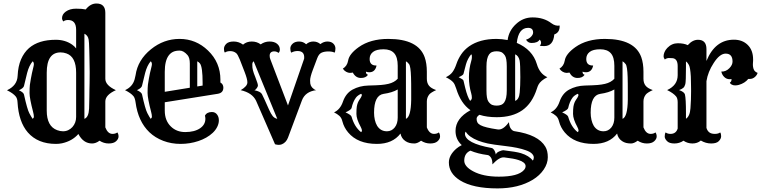

<svg xmlns="http://www.w3.org/2000/svg" viewBox="-20 -801 4301 1085"><path d="M500.5 9.8Q450.7 9.8 422.9 -43.9Q388.2 -3.9 330.1 8.8Q313 12.2 296.4 12.2Q193.8 12.2 137.2 -52.7Q85.4 -112.8 79.1 -222.7Q78.1 -244.1 69.3 -255.4Q54.7 -273.9 19.5 -291Q77.1 -317.4 79.6 -372.1Q82 -426.8 98.9 -465.6Q115.7 -504.4 144 -529.3Q198.2 -576.2 295.4 -576.2Q348.6 -576.2 387.7 -548.8Q400.9 -539.6 410.2 -527.3V-632.3Q410.2 -688 364.7 -688Q348.1 -688 337.4 -679.7Q330.6 -689 330.6 -699Q330.6 -709 335.7 -718.3Q340.8 -727.5 351.6 -735.4Q374.5 -752 409.7 -752Q444.8 -752 464.4 -747.6Q491.2 -781.2 524.9 -781.2Q575.2 -781.2 575.2 -728.5V-356Q575.2 -318.8 634.8 -291.5Q575.2 -264.6 575.2 -227.5V-81.1Q589.4 -44.4 615.7 -44.4Q632.3 -44.4 643.1 -52.7Q649.9 -43.5 649.9 -29.5Q649.9 -15.6 636 -2.9Q622.1 9.8 594.2 9.8Q566.4 9.8 542.5 -5.9Q521.5 9.8 500.5 9.8ZM457 -129.4Q481.4 -138.7 483.4 -187.5Q483.9 -198.7 484.1 -215.1Q484.4 -231.4 484.9 -251.5Q485.4 -271.5 485.4 -292L486.3 -331.1Q486.3 -350.1 486.6 -364.5Q486.8 -378.9 486.8 -387.2V-394.5Q486.8 -396 486.6 -408.4Q486.3 -420.9 486.1 -439.2Q485.8 -457.5 485.4 -478.5L484.4 -519.5Q483.4 -564.5 481 -576.7Q477.1 -601.1 457 -610.4ZM322.3 -504.9Q244.1 -504.9 244.1 -390.1V-176.3Q244.1 -86.9 303.2 -65.4Q319.8 -59.1 336.2 -59.1Q352.5 -59.1 366 -65.7Q379.4 -72.3 389.2 -83Q410.2 -106.9 410.2 -140.1V-390.1Q410.2 -480 355.5 -499Q339.4 -504.9 322.3 -504.9ZM164.6 -129.4Q171.4 -134.8 171.4 -141.6Q171.4 -152.3 167 -168.9Q147 -245.6 147 -275.1Q147 -304.7 148.9 -321.8Q150.9 -338.9 154.3 -355.5Q160.6 -390.6 167 -415Q171.4 -431.6 171.4 -437.5Q171.4 -449.2 164.6 -454.6Q144 -430.2 133.3 -388.7Q122.6 -347.2 115.7 -315.9Q113.3 -303.2 86.9 -291Q113.3 -278.8 115.7 -266.1Q133.8 -183.6 145.5 -161.6Q157.2 -139.6 164.6 -129.4Z M1138.2 -147.5Q1148.9 -168 1177.7 -168Q1197.3 -168 1208 -151.9Q1216.8 -139.2 1216.8 -120.8Q1216.8 -102.5 1207.5 -84Q1198.2 -65.4 1182.1 -50.3Q1166 -35.2 1145.3 -23.4Q1124.5 -11.7 1101.1 -3.9Q1052.7 12.2 1000.5 12.2Q948.2 12.2 902.6 -5.1Q856.9 -22.5 824.2 -53.7Q760.3 -115.2 746.1 -222.7Q742.7 -246.6 734.9 -256.8Q720.2 -274.9 686.5 -291.5Q729 -310.5 740.7 -352.5Q744.1 -364.3 746.1 -376Q758.3 -461.9 833 -522.5Q905.3 -581.1 994.6 -581.1Q1087.4 -581.1 1155.3 -515.6Q1225.6 -448.2 1225.6 -350.1Q1225.6 -346.7 1225.3 -343.3Q1225.1 -339.8 1225.6 -336.9Q1226.6 -330.6 1233.4 -329.6Q1242.2 -318.4 1242.2 -305.7Q1242.2 -276.4 1210.9 -271Q1203.1 -269.5 1186.5 -267.1L911.1 -223.1V-176.3Q911.1 -119.6 945.3 -86.4Q977.5 -54.7 1026.9 -54.7Q1079.1 -54.7 1110.8 -76.2Q1140.6 -96.7 1140.6 -129.9Q1140.6 -137.7 1138.2 -147.5ZM1052.7 -305.2V-441.9Q1052.7 -474.1 1040 -489.3Q1017.6 -515.1 995.6 -515.1Q973.6 -515.1 959 -508.5Q944.3 -502 933.6 -487.8Q911.1 -458 911.1 -395V-282.2ZM1125 -317.4V-332.5Q1125 -423.3 1109.9 -442.4Q1103 -450.7 1094.7 -454.6V-312.5ZM831.5 -129.4Q838.4 -134.8 838.4 -141.6Q838.4 -152.3 834 -168.9Q814 -245.6 814 -275.6Q814 -305.7 815.9 -322.5Q817.9 -339.4 821.3 -356.4Q827.1 -389.6 834 -415Q838.4 -431.6 838.4 -437.5Q838.4 -449.2 831.5 -454.6Q811 -430.2 800.3 -389.2Q789.6 -348.1 782.7 -316.9Q780.3 -303.7 753.9 -291.5Q780.3 -279.3 782.7 -267.1Q800.8 -184.6 812.5 -162.1Q824.2 -139.6 831.5 -129.4Z M1870.6 -503.4Q1858.9 -510.3 1835.7 -510.3Q1812.5 -510.3 1797.1 -503.2Q1781.7 -496.1 1772.9 -472.7L1748 -406.7Q1732.4 -365.7 1732.4 -346.2Q1732.4 -326.7 1736.3 -318.6Q1740.2 -310.5 1745.6 -304.7Q1755.9 -293.9 1766.6 -291.5Q1705.1 -283.2 1686.5 -234.4L1607.4 -22.9Q1596.7 4.4 1573.2 14.2Q1564.9 17.6 1555.4 17.6Q1545.9 17.6 1534.2 14.2L1427.2 -231.4Q1405.8 -276.4 1340.3 -291.5Q1378.9 -314 1377.9 -336.4Q1377.9 -354 1362.3 -394.5L1335 -464.8Q1323.2 -493.7 1314.9 -500.5Q1300.8 -512.2 1281.2 -512.2Q1261.7 -512.2 1251 -503.9Q1245.6 -509.3 1245.6 -524.9Q1245.6 -540.5 1258.8 -553.5Q1272 -566.4 1300.5 -566.4Q1329.1 -566.4 1353.5 -548.8Q1373.5 -566.4 1402.6 -566.4Q1431.6 -566.4 1453.1 -550.3Q1476.1 -566.4 1503.2 -566.4Q1530.3 -566.4 1545.9 -553.5Q1561.5 -540.5 1561.5 -521Q1561.5 -509.3 1554.2 -502Q1542.5 -510.7 1530.3 -510.7Q1503.9 -510.7 1503.9 -485.8Q1503.9 -475.1 1507.8 -465.8L1607.4 -205.1L1698.7 -469.2Q1703.1 -512.7 1661.6 -512.7Q1642.1 -512.7 1626 -503.4Q1620.6 -512.2 1620.6 -527.1Q1620.6 -542 1633.8 -554.2Q1647 -566.4 1670.2 -566.4Q1693.4 -566.4 1710 -550.8Q1727.5 -566.4 1750.5 -566.4Q1773.4 -566.4 1790.5 -551.8Q1809.1 -566.4 1830.3 -566.4Q1851.6 -566.4 1863.5 -554.7Q1875.5 -543 1875.5 -526.9Q1875.5 -510.7 1870.6 -503.4ZM1413.6 -454.6Q1405.8 -449.2 1405.8 -437Q1405.8 -424.8 1406.5 -418.7Q1407.2 -412.6 1409.2 -404.3Q1413.1 -388.2 1422.4 -366.2Q1439.9 -322.3 1437.3 -314.9Q1434.6 -307.6 1431.6 -303.7Q1425.8 -293.9 1417.5 -291Q1451.7 -284.2 1460 -269.5Q1469.7 -250 1474.1 -240.2L1501 -180.2Q1511.2 -157.7 1520.8 -145.5Q1530.3 -133.3 1546.9 -129.4Z M2243.2 -46.4Q2198.7 12.2 2109.9 12.2Q2001.5 12.2 1947.3 -52.7Q1923.8 -80.6 1915 -114.7Q1910.2 -135.3 1897.9 -146.2Q1885.7 -157.2 1867.7 -166Q1902.8 -182.1 1918 -226.6Q1934.1 -273.4 1971.7 -294.4Q2012.2 -316.4 2061 -317.6Q2109.9 -318.8 2133.3 -320.8Q2156.7 -322.8 2174.8 -327.1Q2208.5 -335 2227.5 -356V-429.2Q2227.5 -477.5 2207.8 -500Q2188 -522.5 2147.7 -522.5Q2107.4 -522.5 2088.1 -507.6Q2068.8 -492.7 2068.8 -467.8Q2068.8 -429.7 2107.9 -430.7Q2100.1 -392.6 2066.9 -392.6Q2057.1 -392.6 2047.9 -396V-394.5Q2047.9 -381.8 2059.6 -378.4Q2047.4 -359.9 2018.6 -360.4Q1989.7 -360.8 1973.6 -391.1Q1966.3 -389.2 1956.8 -389.2Q1947.3 -389.2 1935.8 -395.5Q1924.3 -401.9 1917.5 -413.1Q1941.9 -427.7 1947.3 -458.5Q1953.1 -496.1 2007.3 -534.7Q2072.8 -581.1 2174.3 -581.1Q2342.8 -581.1 2379.9 -477.5Q2392.1 -442.9 2392.1 -395.5V-356Q2392.1 -332 2404.1 -316.9Q2416 -301.8 2444.8 -292Q2414.1 -277.8 2405.3 -266.6Q2392.1 -249.5 2392.1 -227.5V-81.1Q2406.2 -44.4 2432.6 -44.4Q2449.2 -44.4 2460 -52.7Q2466.8 -43.5 2466.8 -29.5Q2466.8 -15.6 2452.9 -2.9Q2439 9.8 2411.1 9.8Q2383.3 9.8 2359.4 -5.9Q2338.4 9.8 2322 9.8Q2305.7 9.8 2293.7 6.6Q2281.7 3.4 2271.5 -3.4Q2248.5 -18.6 2243.2 -46.4ZM2273.9 -129.4Q2302.2 -140.6 2303.7 -237.3Q2303.7 -257.8 2303.7 -284.2Q2303.7 -310.5 2303.5 -329.3Q2303.2 -348.1 2302.7 -365.2Q2300.8 -426.8 2291.5 -438.7Q2282.2 -450.7 2273.9 -454.6ZM2093.8 -164.1Q2093.8 -143.6 2098.1 -124Q2102.5 -104.5 2111.3 -89.8Q2130.9 -59.1 2166.5 -59.1Q2193.4 -59.1 2210.9 -81.1Q2227.5 -102.5 2227.5 -136.2V-295.4Q2196.3 -277.3 2147.5 -270.5Q2093.8 -262.2 2093.8 -164.1ZM2020.5 -54.2Q2025.4 -57.6 2025.4 -63Q2025.4 -70.3 2018.6 -83.5Q1994.1 -128.4 1994.1 -157.2Q1994.1 -186 1996.3 -198.7Q1998.5 -211.4 2002.2 -220.5Q2005.9 -229.5 2010.5 -236.3Q2015.1 -243.2 2018.6 -248.5Q2024.9 -259.8 2024.9 -263.9Q2024.9 -268.1 2020.5 -271Q2000.5 -261.7 1991.2 -249Q1974.6 -226.6 1966.8 -190.9Q1964.8 -180.7 1932.6 -166Q1963.9 -151.9 1966.8 -141.1Q1983.4 -83 2020.5 -54.2Z M2589.4 19Q2554.2 -13.2 2554.2 -61Q2554.2 -132.3 2638.7 -178.2Q2583.5 -216.8 2558.1 -300.3Q2549.8 -326.2 2541.5 -335.4Q2529.3 -350.1 2499.5 -364.7Q2523.9 -376 2536.9 -393.6Q2549.8 -411.1 2559.3 -439.5Q2568.8 -467.8 2586.2 -493.7Q2603.5 -519.5 2630.9 -539.1Q2690.9 -581.1 2785.6 -581.1Q2815.9 -581.1 2848.6 -574.7Q2855.5 -627.9 2896 -665Q2936 -702.6 2989.7 -702.6Q3052.7 -702.6 3095.7 -669.9Q3119.1 -652.3 3142.6 -656.7Q3144.5 -617.7 3112.3 -606.4Q3106.9 -540.5 3055.2 -540.5Q3034.7 -540.5 3030.3 -543.5Q3037.6 -549.8 3037.6 -559.8Q3037.6 -569.8 3029.3 -577.1Q3019 -558.1 2983.4 -558.1Q2963.9 -558.1 2952.6 -576.7Q2971.2 -582.5 2981.9 -594.5Q2992.7 -606.4 2992.7 -616.7Q2992.7 -643.6 2964.4 -643.6Q2909.7 -643.6 2900.4 -558.6Q2989.3 -520.5 3013.7 -439Q3029.8 -383.8 3073.2 -364.7Q3035.2 -345.7 3022.9 -322.3Q3018.1 -313 3014.2 -300.3Q2987.8 -217.3 2931.6 -178Q2875.5 -138.7 2787.1 -138.7Q2731 -138.7 2689.5 -152.3Q2673.3 -142.1 2673.3 -129.6Q2673.3 -117.2 2678.2 -108.6Q2683.1 -100.1 2695.8 -93.3Q2720.7 -80.1 2790.5 -69.8Q2822.3 -63.5 2856 -110.8Q2857.9 -85.9 2867.2 -73.5Q2876.5 -61 2887.7 -59.6Q3022.5 -39.6 3062 28.3Q3075.7 51.3 3075.7 87.2Q3075.7 123 3052.7 157Q3029.8 190.9 2990.7 214.8Q2909.7 263.7 2791.5 263.7Q2652.8 263.7 2579.6 218.3Q2516.6 178.7 2516.6 117.2Q2516.6 76.2 2558.1 39.6Q2571.8 27.8 2589.4 19ZM2829.6 -222.7Q2843.8 -242.7 2843.8 -290V-425.3Q2843.8 -472.7 2833 -487.8Q2822.3 -502.9 2811.5 -507.1Q2800.8 -511.2 2786.4 -511.2Q2772 -511.2 2761.2 -507.1Q2750.5 -502.9 2743.7 -493.2Q2729 -472.7 2729 -425.3V-290Q2729 -242.7 2739.7 -227.5Q2750.5 -212.4 2761.2 -208.3Q2772 -204.1 2786.4 -204.1Q2800.8 -204.1 2811.5 -208.3Q2822.3 -212.4 2829.6 -222.7ZM2891.1 -231Q2913.6 -238.8 2917 -279.3Q2920.4 -317.4 2920.4 -364.7Q2920.4 -438 2916.5 -458.5Q2910.6 -485.8 2891.1 -494.1ZM2636.7 -231Q2646.5 -238.3 2646.5 -248Q2646.5 -260.7 2643.1 -272.5Q2629.9 -317.4 2629.9 -364.7Q2629.9 -411.6 2643.1 -456.5Q2646.5 -468.3 2646.5 -475.1V-486.8Q2646.5 -491.2 2642.6 -494.1Q2622.6 -469.7 2613.5 -438.5Q2604.5 -407.2 2599.1 -383.3Q2597.2 -376 2571.8 -364.7Q2597.7 -352.1 2599.1 -345.7L2608.9 -304.7Q2621.6 -252.9 2636.7 -231ZM2611.8 -57.1Q2607.4 -52.7 2607.4 -44.4Q2609.4 8.3 2757.8 35.2Q2774.9 39.1 2782.2 72.3Q2784.7 61.5 2801.5 54.4Q2818.4 47.4 2824.2 47.9Q2897.9 56.6 2923.8 64.5Q2969.7 78.6 2990.7 106.4Q2996.6 99.6 2996.6 88.9Q2996.6 78.1 2985.8 67.1Q2975.1 56.2 2950.7 47.9Q2908.7 32.7 2836.9 24.4Q2765.1 16.1 2736.1 9.8Q2707 3.4 2682.6 -5.9Q2629.4 -26.9 2611.8 -57.1ZM2638.2 50.3Q2603.5 65.4 2603.5 106.9Q2603.5 140.1 2653.8 167Q2710 197.3 2798.8 197.3Q2908.2 197.3 2940.9 159.7Q2950.2 149.4 2950.2 137.9Q2950.2 126.5 2939.2 117.7Q2928.2 108.9 2910.6 103.5Q2884.8 94.7 2829.1 88.4Q2802.2 85.4 2762.7 127.9Q2762.7 100.6 2753.7 88.4Q2744.6 76.2 2735.8 75.2Q2679.2 67.9 2638.2 50.3Z M3467.3 -46.4Q3422.9 12.2 3334 12.2Q3225.6 12.2 3171.4 -52.7Q3147.9 -80.6 3139.2 -114.7Q3134.3 -135.3 3122.1 -146.2Q3109.9 -157.2 3091.8 -166Q3127 -182.1 3142.1 -226.6Q3158.2 -273.4 3195.8 -294.4Q3236.3 -316.4 3285.2 -317.6Q3334 -318.8 3357.4 -320.8Q3380.9 -322.8 3398.9 -327.1Q3432.6 -335 3451.7 -356V-429.2Q3451.7 -477.5 3431.9 -500Q3412.1 -522.5 3371.8 -522.5Q3331.5 -522.5 3312.3 -507.6Q3293 -492.7 3293 -467.8Q3293 -429.7 3332 -430.7Q3324.2 -392.6 3291 -392.6Q3281.2 -392.6 3272 -396V-394.5Q3272 -381.8 3283.7 -378.4Q3271.5 -359.9 3242.7 -360.4Q3213.9 -360.8 3197.8 -391.1Q3190.4 -389.2 3180.9 -389.2Q3171.4 -389.2 3159.9 -395.5Q3148.4 -401.9 3141.6 -413.1Q3166 -427.7 3171.4 -458.5Q3177.2 -496.1 3231.4 -534.7Q3296.9 -581.1 3398.4 -581.1Q3566.9 -581.1 3604 -477.5Q3616.2 -442.9 3616.2 -395.5V-356Q3616.2 -332 3628.2 -316.9Q3640.1 -301.8 3668.9 -292Q3638.2 -277.8 3629.4 -266.6Q3616.2 -249.5 3616.2 -227.5V-81.1Q3630.4 -44.4 3656.7 -44.4Q3673.3 -44.4 3684.1 -52.7Q3690.9 -43.5 3690.9 -29.5Q3690.9 -15.6 3677 -2.9Q3663.1 9.8 3635.3 9.8Q3607.4 9.8 3583.5 -5.9Q3562.5 9.8 3546.1 9.8Q3529.8 9.8 3517.8 6.6Q3505.9 3.4 3495.6 -3.4Q3472.7 -18.6 3467.3 -46.4ZM3498 -129.4Q3526.4 -140.6 3527.8 -237.3Q3527.8 -257.8 3527.8 -284.2Q3527.8 -310.5 3527.6 -329.3Q3527.3 -348.1 3526.9 -365.2Q3524.9 -426.8 3515.6 -438.7Q3506.3 -450.7 3498 -454.6ZM3317.9 -164.1Q3317.9 -143.6 3322.3 -124Q3326.7 -104.5 3335.4 -89.8Q3355 -59.1 3390.6 -59.1Q3417.5 -59.1 3435.1 -81.1Q3451.7 -102.5 3451.7 -136.2V-295.4Q3420.4 -277.3 3371.6 -270.5Q3317.9 -262.2 3317.9 -164.1ZM3244.6 -54.2Q3249.5 -57.6 3249.5 -63Q3249.5 -70.3 3242.7 -83.5Q3218.3 -128.4 3218.3 -157.2Q3218.3 -186 3220.5 -198.7Q3222.7 -211.4 3226.3 -220.5Q3230 -229.5 3234.6 -236.3Q3239.3 -243.2 3242.7 -248.5Q3249 -259.8 3249 -263.9Q3249 -268.1 3244.6 -271Q3224.6 -261.7 3215.3 -249Q3198.7 -226.6 3190.9 -190.9Q3189 -180.7 3156.7 -166Q3188 -151.9 3190.9 -141.1Q3207.5 -83 3244.6 -54.2Z M3842.3 -5.9Q3819.8 9.8 3791 9.8Q3762.2 9.8 3749.3 -3.7Q3736.3 -17.1 3736.3 -29.3Q3736.3 -45.4 3741.7 -52.7Q3752.4 -44.4 3769 -44.4Q3800.3 -44.4 3809.6 -74.7V-222.7Q3809.6 -245.1 3800.8 -255.9Q3785.2 -274.9 3750 -292Q3809.6 -319.3 3809.6 -376V-427.2Q3809.6 -468.8 3781.2 -472.2Q3772.9 -473.1 3760.3 -473.1Q3747.6 -473.1 3736.8 -464.8Q3730 -474.1 3730 -484.1Q3730 -494.1 3735.1 -506.6Q3740.2 -519 3751 -530.3Q3776.4 -556.6 3810.3 -556.6Q3844.2 -556.6 3866.7 -545.9Q3893.6 -576.2 3924.3 -576.2Q3972.2 -576.2 3972.2 -523.4V-456.5Q4021 -576.7 4127.4 -576.7Q4175.3 -576.7 4205.1 -547.4Q4235.8 -517.6 4235.8 -464.8V-458Q4235.8 -454.6 4234.9 -444.1Q4233.9 -433.6 4235.6 -422.9Q4237.3 -412.1 4241.2 -405.3Q4246.6 -395 4261.2 -389.2Q4257.8 -376 4245.4 -365.5Q4232.9 -355 4217.8 -355H4208.5Q4189.5 -331.1 4155.3 -321.3Q4145.5 -318.4 4134 -318.4Q4122.6 -318.4 4114 -323.5Q4105.5 -328.6 4104.5 -334.5Q4113.8 -338.9 4113.8 -352.1V-354.5Q4109.9 -353.5 4106.9 -353.5H4102.1Q4085.9 -353.5 4073 -365.7Q4060.1 -377.9 4056.2 -396.5Q4082.5 -395.5 4102.1 -416Q4119.6 -434.1 4119.6 -453.1Q4119.6 -498 4080.6 -498Q4046.9 -498 4012.7 -444.3Q3980.5 -395 3972.2 -342.3V-78.1Q3977.5 -61 3988.8 -52.7Q4000 -44.4 4019.5 -44.4Q4039.1 -44.4 4049.8 -52.7Q4055.2 -45.4 4055.2 -31.2Q4055.2 -17.1 4042.2 -3.7Q4029.3 9.8 3998.8 9.8Q3968.3 9.8 3940.4 -6.8Q3920.9 9.8 3893.1 9.8Q3865.2 9.8 3842.3 -5.9ZM3885.3 -283.2V-296.4Q3885.3 -303.7 3885 -315.2Q3884.8 -326.7 3884.5 -341.1Q3884.3 -355.5 3883.8 -369.1Q3880.9 -419.9 3872.8 -434.3Q3864.7 -448.7 3856.4 -454.1V-422.4Q3856.4 -340.3 3852.8 -325.9Q3849.1 -311.5 3841.1 -304.4Q3833 -297.4 3817.4 -292Q3846.7 -281.7 3850.6 -267.1Q3856.4 -243.7 3856.4 -161.6V-129.9Q3878.9 -144.5 3881.8 -189.5Q3884.3 -221.2 3884.5 -237.5Q3884.8 -253.9 3885 -265.1Q3885.3 -276.4 3885.3 -283.2Z"/></svg>

Font: Rye
Style: Regular
Weight: 400
Designer: Nicole Fally
Foundry: Nicole Fally
Version: Version 1.001